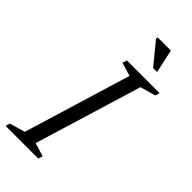

<svg xmlns="http://www.w3.org/2000/svg" viewBox="-290 -927 983 983"><g transform="rotate(45 201.5 -435.5)"><path d="M250 -629.5 177 -652 184.5 -676H421.5L414 -652L330.5 -628.5L153.5 -46.5L226.5 -24L219 0H-17.5L-10 -24L73.5 -48ZM336 -743.5H307L211.5 -860L212.5 -871H308Z"/></g></svg>

Font: Newsreader 16pt 16pt
Style: Italic
Weight: 400
Italic angle: -17°
Version: Version 1.003